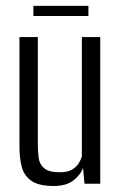

<svg xmlns="http://www.w3.org/2000/svg" viewBox="-20 -620 411 648"><path d="M162.1 7.7Q109.5 7.7 84.8 -10.5Q60.1 -28.7 52.9 -58.8Q45.7 -88.8 45.7 -123.3V-495H107.7V-131.4Q107.7 -108.9 110.4 -87.6Q113.1 -66.3 128.8 -52.4Q144.6 -38.6 181.6 -38.6Q208.1 -38.6 223.2 -47.7Q238.3 -56.7 246 -69.3Q253.6 -81.9 256.3 -92.2V-495H318.3V0H265.1L260.2 -53.6Q251.9 -29.7 227.6 -11Q203.3 7.7 162.1 7.7ZM92.7 -566V-600.2H278.4V-566Z"/></svg>

Font: Alumni Sans SC Thin
Style: Regular
Weight: 100
Designer: Robert E. Leuschke
Foundry: Robert E. Leuschke
Version: Version 1.018